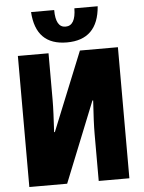

<svg xmlns="http://www.w3.org/2000/svg" viewBox="-62 -993 779 1042"><g transform="rotate(-5 328.0 -472.5)"><path d="M383 -945Q382 -850 327 -850Q273 -850 273 -945H147Q158 -764 327 -764Q496 -764 510 -945ZM55 0H261L437 -438H441Q437 -378 435 -332.5Q433 -287 433 -256V0H600V-714H393L219 -285H215Q218 -339 220 -383Q222 -427 222 -460V-714H55Z"/></g></svg>

Font: Noto Sans Display Condensed Black
Style: Regular
Weight: 900
Width: 3
Designer: Monotype Design team
Foundry: Monotype Imaging Inc.
Version: 1.000